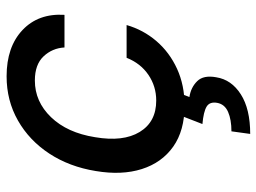

<svg xmlns="http://www.w3.org/2000/svg" viewBox="-122 -472 811 608"><g transform="rotate(-90 284.0 -167.5)"><path d="M254.3 11Q175.1 11 124.1 -25Q73.2 -61.1 53.1 -124.6Q33 -188.2 46.9 -270.2Q60.4 -353.7 102.1 -417.3Q143.8 -480.8 206.9 -516.7Q269.9 -552.6 346.9 -552.6Q440 -552.6 493.3 -502.3Q546.5 -452.1 541.5 -369.3H438.2Q436.1 -407.7 410.2 -435.4Q384.2 -463.1 333.5 -463.1Q266.7 -463.1 217.3 -411.8Q168 -360.4 154.1 -272.7Q138.8 -183.6 170.6 -131.2Q202.4 -78.8 269.9 -78.8Q315.3 -78.8 351.7 -103.7Q388.1 -128.6 405.5 -172.6H509.2Q494 -119.7 458.3 -78.1Q422.6 -36.6 370.6 -12.8Q318.5 11 254.3 11ZM223 -2.8H292.6L281.2 26.3Q311.8 30.9 331.5 51Q351.2 71 343.8 111.2Q336.3 159.4 289.8 189.1Q243.3 218.8 164.4 218.8L172.6 159.4Q209.5 159.4 234 148.8Q258.5 138.1 262.8 114.3Q267 90.6 250.9 80.8Q234.7 71 195.7 67.5Z"/></g></svg>

Font: Inter UI Medium
Style: Italic
Weight: 500
Italic angle: 9.39999°
Designer: Rasmus Andersson
Foundry: rsms
Version: 3.2;8d6f07862